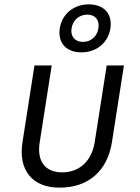

<svg xmlns="http://www.w3.org/2000/svg" viewBox="-20 -850 640 880"><path d="M353 -610C422 -610 476 -654 486 -720C496 -786 457 -830 387 -830C318 -830 264 -786 254 -720C244 -654 283 -610 353 -610ZM360 -658C324 -658 302 -683 308 -720C314 -758 343 -783 380 -783C417 -783 437 -758 431 -720C425 -683 397 -658 360 -658ZM253 10C385 10 472 -66 493 -198L548 -550H469L414 -198C400 -111 343 -60 265 -60C187 -60 148 -111 162 -198L217 -550H138L83 -198C63 -70 128 10 253 10Z"/></svg>

Font: JetBrains Mono Light
Style: Italic
Weight: 336
Italic angle: -9°
Monospace: yes
Designer: Philipp Nurullin, Konstantin Bulenkov
Foundry: JetBrains
Version: Version 2.305